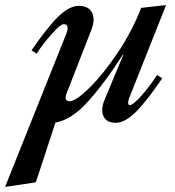

<svg xmlns="http://www.w3.org/2000/svg" viewBox="-97 -475 687 755"><path d="M521 -180 541 -167Q478 -75 436 -33.5Q394 8 357 8Q332 8 318.5 -5.5Q305 -19 305 -42Q305 -60 314 -82L388 -260H386Q320 -156 253 -80Q186 -4 121 7L44 242L-77 260L164 -343Q169 -356 169 -364Q169 -380 153 -380Q141 -380 107 -342Q73 -304 47 -264L27 -277Q90 -369 133 -410.5Q176 -452 213 -452Q241 -452 256 -437.5Q271 -423 271 -398Q271 -380 262 -357L165 -108Q161 -99 161 -91Q161 -77 177 -77Q201 -77 255 -130Q309 -183 366 -268Q423 -353 458 -444L556 -455L412 -92Q407 -79 407 -73Q407 -53 426.5 -67.5Q446 -82 473 -115Q500 -148 521 -180Z"/></svg>

Font: Ibarra Real Nova
Style: Bold Italic
Weight: 700
Italic angle: -22°
Designer: Jose Maria Ribagorda & Octavio Pardo
Foundry: Octavio Pardo
Version: Version 1.014